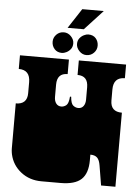

<svg xmlns="http://www.w3.org/2000/svg" viewBox="-65 -1065 813 1121"><g transform="rotate(5 341.5 -505.0)"><path d="M221 6Q151 6 100.5 -33.5Q50 -73 36 -135Q35 -140 34 -146Q33 -152 32.5 -158.5Q32 -165 32 -171V-172Q32 -179 32 -180.5Q32 -182 32 -187.5Q32 -193 32 -209V-260Q32 -277 32 -281.5Q32 -286 32 -288Q32 -290 32 -296V-297Q32 -304 32 -305.5Q32 -307 32 -312.5Q32 -318 32 -334V-434Q99 -434 99 -500V-564Q99 -636 32 -636V-716H319V-631Q257 -631 257 -564V-492Q257 -468 268 -453.5Q279 -439 298 -439Q314 -439 327.5 -450Q341 -461 344 -501H351Q354 -461 368 -450Q382 -439 398 -439Q417 -439 428 -453.5Q439 -468 439 -492V-564Q439 -631 377 -631V-716H654V-636Q587 -636 587 -564V-500Q587 -434 654 -434V-334Q654 -318 654 -312.5Q654 -307 654 -305.5Q654 -304 654 -297V-296Q654 -290 654 -288Q654 -286 654 -281.5Q654 -277 654 -260V0H570L551 -115Q546 -147 532.5 -160.5Q519 -174 492 -174V-141Q492 -64 454.5 -29Q417 6 333 6ZM418 -751Q394 -751 376 -770Q358 -789 358 -811Q358 -831 368.5 -844.5Q379 -858 393.5 -865Q408 -872 419 -872Q448 -872 463.5 -854Q479 -836 479 -811Q479 -787 461.5 -769Q444 -751 418 -751ZM275 -751Q247 -751 231 -769Q215 -787 215 -812Q215 -836 232.5 -854Q250 -872 276 -872Q300 -872 318 -853.5Q336 -835 336 -812Q336 -792 325.5 -778.5Q315 -765 300.5 -758Q286 -751 275 -751ZM295 -900 371 -1016H497L390 -900Z"/></g></svg>

Font: Danfo
Style: Regular
Weight: 400
Designer: Seyi Olusanya, David Udoh, Eyiyemi Adegbite, Mirko Velimirović
Version: Version 1.000